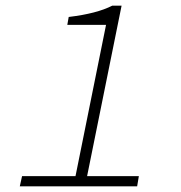

<svg xmlns="http://www.w3.org/2000/svg" viewBox="-20 -659 640 679"><path d="M50 0 58 -36H247L355 -571H218L223 -599Q323 -611 377 -639H410L288 -36H471L465 0Z"/></svg>

Font: TypoPRO Source Code Pro
Style: Italic
Weight: 300
Italic angle: -11°
Monospace: yes
Designer: Paul D. Hunt, Teo Tuominen
Foundry: Adobe Systems Incorporated
Version: Version 1.030;PS 1.0;hotconv 1.0.84;makeotf.lib2.5.63406